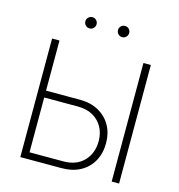

<svg xmlns="http://www.w3.org/2000/svg" viewBox="-129 -1025 1062 1138"><g transform="rotate(15 402.0 -456.0)"><path d="M129.9 -419.9H352.1Q418.5 -419.9 467.3 -392.8Q516.1 -365.7 542.5 -318.6Q568.8 -271.5 568.8 -211.4Q568.8 -148.9 542.5 -101.1Q516.1 -53.2 467.5 -26.6Q418.9 0 352.1 0H99.1V-727.5H144.5V-41.5H351.6Q431.6 -41.5 477.5 -88.9Q523.4 -136.2 523.4 -211.9Q523.4 -259.3 502.7 -296.9Q481.9 -334.5 443.6 -356.2Q405.3 -377.9 351.6 -377.9H129.9ZM705.1 -727.5V0H659.7V-727.5ZM498 -842.8Q483.4 -842.8 473.4 -853Q463.4 -863.3 463.4 -877.4Q463.4 -891.6 473.4 -901.6Q483.4 -911.6 498 -911.6Q512.2 -911.6 522.2 -901.6Q532.2 -891.6 532.2 -877.4Q532.2 -863.3 522.2 -853Q512.2 -842.8 498 -842.8ZM297.9 -842.8Q283.7 -842.8 273.4 -853Q263.2 -863.3 263.2 -877.4Q263.2 -891.6 273.4 -901.6Q283.7 -911.6 297.9 -911.6Q312.5 -911.6 322.3 -901.6Q332 -891.6 332 -877.4Q332 -863.3 322 -853Q312 -842.8 297.9 -842.8Z"/></g></svg>

Font: Inter 18pt ExtraLight
Style: Regular
Weight: 250
Designer: Rasmus Andersson
Foundry: rsms
Version: Version 4.001;git-66647c0bb